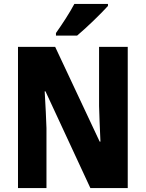

<svg xmlns="http://www.w3.org/2000/svg" viewBox="-20 -1044 736 971"><path d="M526 -1014V-1024H356C332 -979 297 -925 263 -877V-864H370C419 -905 494 -978 526 -1014ZM626 -93V-807H481V-508C482 -457 485 -403 488 -328H484L259 -807H71V-93H215V-396C213 -445 211 -504 206 -582H210L437 -93Z"/></svg>

Font: Noto Sans Kannada UI Condensed ExtraBold
Style: Regular
Weight: 800
Width: 3
Designer: Jelle Bosma - Monotype Design Team
Foundry: Monotype Imaging Inc.
Version: Version 2.005